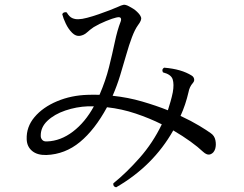

<svg xmlns="http://www.w3.org/2000/svg" viewBox="-20 -773 1040 820"><path d="M476 27Q462 24 464 10Q520 -35 576.5 -99Q633 -163 671 -242Q619 -268 559.5 -288Q500 -308 437 -315Q385 -219 321.5 -166.5Q258 -114 178 -111Q139 -110 117 -128.5Q95 -147 94 -178Q92 -231 127.5 -273Q163 -315 223.5 -340.5Q284 -366 355 -368Q380 -369 405 -368Q431 -428 445.5 -486Q460 -544 470.5 -594Q481 -644 495 -680Q499 -690 495.5 -696Q492 -702 476 -698Q462 -695 432.5 -683Q403 -671 380 -657Q364 -646 351.5 -634.5Q339 -623 322 -620Q304 -617 288 -633Q272 -649 261 -672Q250 -695 246 -712Q248 -718 254 -720Q260 -722 265 -720Q276 -701 289 -695.5Q302 -690 316 -691Q329 -691 352 -697Q375 -703 401 -712Q427 -721 449 -729.5Q471 -738 482 -743Q499 -751 507.5 -752.5Q516 -754 531 -746Q539 -742 548.5 -736Q558 -730 565 -723Q579 -710 582.5 -698.5Q586 -687 569 -665Q556 -647 543.5 -614Q531 -581 519 -538.5Q507 -496 493 -450.5Q479 -405 461 -364Q527 -357 587 -339.5Q647 -322 697 -302Q703 -321 708.5 -340Q714 -359 718 -379Q724 -413 717.5 -434Q711 -455 676 -464Q669 -477 681 -484Q755 -478 799 -450Q807 -445 809 -436Q811 -427 804 -419Q789 -402 785 -379Q779 -353 770.5 -327.5Q762 -302 751 -278Q798 -256 831 -236Q864 -216 879 -205Q896 -194 900 -174Q904 -154 899 -137Q893 -119 878.5 -114Q864 -109 847 -125Q826 -145 793.5 -168.5Q761 -192 720 -216Q634 -64 476 27ZM181 -169Q239 -171 291.5 -211Q344 -251 381 -319H356Q306 -317 259 -301Q212 -285 182.5 -257Q153 -229 154 -192Q154 -183 160.5 -175.5Q167 -168 181 -169Z"/></svg>

Font: Zen Old Mincho
Style: Regular
Weight: 400
Designer: Yoshimichi Ohira
Foundry: Positype
Version: Version 1.001